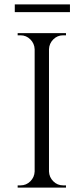

<svg xmlns="http://www.w3.org/2000/svg" viewBox="-20 -850 378 870"><path d="M202 -700V0H137V-700ZM140 -73V0H60V-10Q60 -10 66.5 -10Q73 -10 73 -10Q99 -10 117.5 -28.5Q136 -47 137 -73ZM140 -627H137Q136 -653 117.5 -671.5Q99 -690 73 -690Q73 -690 66.5 -690Q60 -690 60 -690V-700H140ZM199 -73H202Q203 -47 221.5 -28.5Q240 -10 266 -10Q266 -10 272 -10Q278 -10 279 -10V0H199ZM199 -627V-700H279V-690Q278 -690 272 -690Q266 -690 266 -690Q240 -690 221.5 -671.5Q203 -653 202 -627ZM47 -830H297V-795H47Z"/></svg>

Font: Cinzel
Style: Regular
Weight: 400
Designer: Natanael Gama
Version: Version 2.000